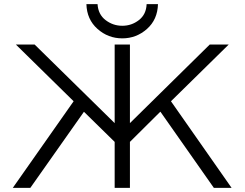

<svg xmlns="http://www.w3.org/2000/svg" viewBox="-20 -911 1189 931"><path d="M399 -891H453Q456 -841 492 -813.5Q528 -786 573 -786Q618 -786 653.5 -813.5Q689 -841 691 -891H746Q744 -816 692.5 -770.5Q641 -725 573 -725Q504 -725 452.5 -771Q401 -817 399 -891ZM42 0 337 -420 57 -695H148L536 -314V-695H610V-314L997 -695H1089L809 -420L1103 0H1017L758 -369H757L610 -223V0H536V-223L387 -369Q301 -246 127 0Z"/></svg>

Font: Coval
Style: ExtraLight
Weight: 250
Foundry: Context Ltd
Version: Version 001.000